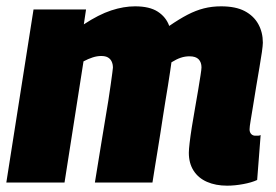

<svg xmlns="http://www.w3.org/2000/svg" viewBox="-22 -577 872 607"><path d="M696 10Q660 10 632.5 -2Q605 -14 590 -37.5Q575 -61 575 -94Q575 -104 577.5 -125.5Q580 -147 584.5 -175.5Q589 -204 594.5 -234.5Q600 -265 604.5 -292.5Q609 -320 612 -339Q615 -358 615 -364Q615 -380 606 -389.5Q597 -399 577 -399Q563 -399 549.5 -394.5Q536 -390 520 -380Q519 -376 518 -366Q517 -356 516 -352Q513 -330 509 -306.5Q505 -283 501 -258Q497 -233 493 -207.5Q489 -182 485 -155.5Q481 -129 476.5 -102.5Q472 -76 468 -50.5Q464 -25 460 0H278Q283 -31 288.5 -64.5Q294 -98 299.5 -132Q305 -166 310.5 -198.5Q316 -231 320.5 -259Q325 -287 328 -309.5Q331 -332 333 -346Q335 -360 335 -363Q335 -374 331 -382.5Q327 -391 319 -395.5Q311 -400 298 -400Q285 -400 271 -395.5Q257 -391 242 -383L182 0H-2L84 -547H250L243 -500Q290 -531 329.5 -544Q369 -557 405 -557Q451 -557 477 -540Q503 -523 513 -495Q545 -517 571 -530.5Q597 -544 622.5 -550.5Q648 -557 677 -557Q723 -557 751.5 -542Q780 -527 794.5 -501Q809 -475 809 -442Q809 -434 806 -412.5Q803 -391 798 -362.5Q793 -334 788 -303.5Q783 -273 778.5 -245Q774 -217 770.5 -196.5Q767 -176 767 -168Q767 -159 772 -153.5Q777 -148 785 -148Q789 -148 793.5 -148Q798 -148 802 -150L791 -8Q774 0 747 5Q720 10 696 10Z"/></svg>

Font: Georama ExtraBold
Style: Italic
Weight: 800
Italic angle: -9°
Version: Version 1.001